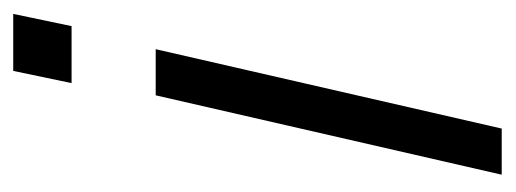

<svg xmlns="http://www.w3.org/2000/svg" viewBox="-258 -502 760 283"><g transform="rotate(-90 121.5 -360.0)"><path d="M6 0 123 -510H191L74 0ZM141 -634 159 -720H243L225 -634Z"/></g></svg>

Font: Instrument Sans Condensed
Style: Italic
Weight: 400
Width: 3
Italic angle: -13°
Designer: Rodrigo Fuenzalida
Foundry: fragTYPE
Version: Version 1.000;gftools[0.9.28]